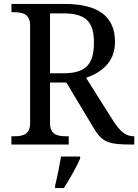

<svg xmlns="http://www.w3.org/2000/svg" viewBox="-20 -734 702 975"><path d="M38 0H329V-42H316C272 -42 234 -50 234 -109V-315H317L452 -90C497 -14 523 0 648 0H662V-42H659C617 -42 588 -69 554 -122L417 -339C488 -363 564 -414 564 -521C564 -650 480 -714 307 -714H38V-672H51C95 -672 133 -663 133 -604V-109C133 -50 95 -42 51 -42H38ZM304 -362H234V-666H302C415 -666 457 -625 457 -518C457 -414 421 -362 304 -362ZM260 208V221H304C332 179 369 113 387 71V61H290C282 109 271 164 260 208Z"/></svg>

Font: Noto Serif Balinese
Style: Regular
Weight: 400
Designer: Monotype Design Team
Foundry: Monotype Imaging Inc.
Version: Version 2.005